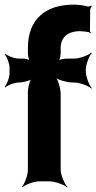

<svg xmlns="http://www.w3.org/2000/svg" viewBox="-29 -780 415 826"><path d="M315 -646C329 -645 341 -644 352 -642C355 -642 358 -638 359 -636L362 -639C361 -641 358 -644 358 -647L359 -739C359 -743 363 -751 366 -753L363 -756C360 -754 353 -751 348 -752C330 -757 310 -760 288 -760C164 -760 91 -695 91 -574V-551C91 -540 95 -521 101 -515L104 -518C98 -524 79 -528 68 -528H52C33 -528 4 -539 -6 -549L-9 -546C1 -536 12 -507 12 -488V-464C12 -446 1 -417 -9 -407L-6 -404C4 -414 33 -425 52 -425C70 -425 102 -433 112 -443L109 -446C99 -436 91 -404 91 -385V-50C91 -26 77 11 65 24L67 26C80 14 117 0 141 0H182C206 0 246 14 259 26L261 24C249 11 232 -26 232 -50V-375C232 -399 221 -439 208 -451L206 -449C218 -436 261 -425 285 -425H290C314 -425 351 -411 364 -399L366 -401C354 -414 340 -451 340 -475V-478C340 -502 354 -539 366 -552L364 -554C351 -542 314 -528 290 -528H258C247 -528 225 -524 219 -518L222 -515C228 -521 232 -540 232 -551V-574C232 -622 266 -646 315 -646Z"/></svg>

Font: Asimov
Style: EdgeWide
Weight: 500
Designer: Google
Version: Version 2.000980: 2014